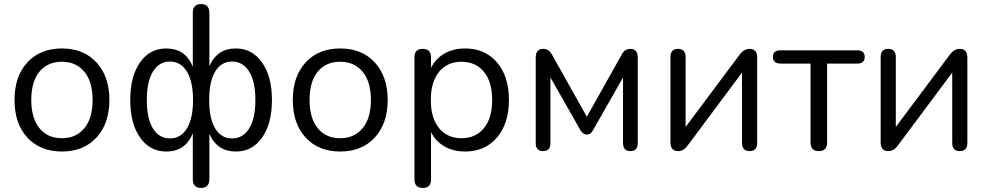

<svg xmlns="http://www.w3.org/2000/svg" viewBox="-20 -732 4831 939"><path d="M452 -59.5Q389 9 283 9Q177 9 114 -59Q51 -127 51 -243Q51 -359 114 -427Q177 -495 283 -495Q389 -495 452 -426.5Q515 -358 515 -243Q515 -128 452 -59.5ZM283 -56Q352 -56 392.5 -105Q433 -154 433 -243Q433 -332 392.5 -381Q352 -430 283 -430Q213 -430 173 -381.5Q133 -333 133 -243Q133 -154 173 -105Q213 -56 283 -56Z M963 187Q923 187 923 144V-80Q887 9 793 9Q713 9 665 -59.5Q617 -128 617 -243Q617 -359 665 -427Q713 -495 793 -495Q887 -495 923 -406V-669Q923 -712 963 -712Q1004 -712 1004 -669V-408Q1041 -495 1134 -495Q1213 -495 1261.5 -426.5Q1310 -358 1310 -243Q1310 -128 1262 -59.5Q1214 9 1134 9Q1041 9 1004 -78V144Q1004 187 963 187ZM924 -243Q924 -333 894 -382Q864 -431 811 -431Q758 -431 728 -382Q698 -333 698 -243Q698 -152 728 -103.5Q758 -55 811 -55Q864 -55 894 -103.5Q924 -152 924 -243ZM1229 -243Q1229 -333 1198.5 -382Q1168 -431 1115 -431Q1062 -431 1032.5 -382.5Q1003 -334 1003 -243Q1003 -152 1032.5 -103.5Q1062 -55 1115 -55Q1168 -55 1198.5 -103.5Q1229 -152 1229 -243Z M1813 -59.5Q1750 9 1644 9Q1538 9 1475 -59Q1412 -127 1412 -243Q1412 -359 1475 -427Q1538 -495 1644 -495Q1750 -495 1813 -426.5Q1876 -358 1876 -243Q1876 -128 1813 -59.5ZM1644 -56Q1713 -56 1753.5 -105Q1794 -154 1794 -243Q1794 -332 1753.5 -381Q1713 -430 1644 -430Q1574 -430 1534 -381.5Q1494 -333 1494 -243Q1494 -154 1534 -105Q1574 -56 1644 -56Z M2048 187Q2007 187 2007 146V-452Q2007 -493 2047 -493Q2088 -493 2088 -452V-400Q2110 -445 2153.5 -470Q2197 -495 2254 -495Q2352 -495 2410.5 -427Q2469 -359 2469 -243Q2469 -128 2410.5 -59.5Q2352 9 2254 9Q2197 9 2153.5 -16Q2110 -41 2088 -86V146Q2088 187 2048 187ZM2127.5 -105Q2168 -56 2237 -56Q2306 -56 2346.5 -105Q2387 -154 2387 -243Q2387 -332 2346.5 -381Q2306 -430 2237 -430Q2168 -430 2127.5 -381Q2087 -332 2087 -243Q2087 -154 2127.5 -105Z M2600 -32V-450Q2600 -493 2636 -493Q2665 -493 2680 -464L2850 -161L3020 -464Q3034 -493 3063 -493Q3099 -493 3099 -450V-32Q3099 7 3063 7Q3027 7 3027 -32V-353L2879 -93Q2869 -74 2850 -74Q2833 -74 2820 -93L2672 -353V-32Q2672 7 2636 7Q2600 7 2600 -32Z M3296 7Q3259 7 3259 -37V-453Q3259 -493 3296 -493Q3333 -493 3333 -453V-111L3599 -467Q3619 -493 3646 -493Q3683 -493 3683 -450V-33Q3683 7 3646 7Q3609 7 3609 -33V-377L3342 -19Q3323 7 3296 7Z M3985 7Q3944 7 3944 -35V-421H3798Q3760 -421 3760 -454Q3760 -486 3798 -486H4172Q4209 -486 4209 -454Q4209 -421 4172 -421H4025V-35Q4025 7 3985 7Z M4324 7Q4287 7 4287 -37V-453Q4287 -493 4324 -493Q4361 -493 4361 -453V-111L4627 -467Q4647 -493 4674 -493Q4711 -493 4711 -450V-33Q4711 7 4674 7Q4637 7 4637 -33V-377L4370 -19Q4351 7 4324 7Z"/></svg>

Font: Nunito
Style: Regular
Weight: 400
Designer: Vernon Adams
Foundry: Vernon Adams
Version: Version 3.602